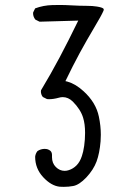

<svg xmlns="http://www.w3.org/2000/svg" viewBox="-20 -764 540 768"><path d="M188 -135.3V-143.6Q188 -154.3 182.1 -160.2Q177.2 -165 168.5 -167.5Q163.6 -168.5 159.2 -168.5Q143.1 -168.5 129.9 -159.7Q122.1 -149.9 120.6 -137.2Q120.6 -89.8 152.8 -55.2Q185.1 -20.5 219.2 -17.1Q227.5 -16.6 235.4 -16.6Q254.9 -16.6 272.9 -20Q296.9 -24.4 325.2 -54.2Q354 -85 366.2 -117.9Q378.4 -150.9 382.3 -198.7Q383.3 -211.4 383.3 -224.6Q383.3 -260.3 375.5 -297.4Q363.8 -354 314.5 -398.9Q282.7 -428.2 250 -437.5L241.7 -439.5Q271 -500.5 298.8 -551.8Q326.7 -603 356.4 -652.8Q386.2 -702.6 393.6 -720.2Q395 -723.1 395 -725.6Q395 -728 393.6 -729.5Q388.7 -734.4 367.7 -737.8Q351.1 -740.7 325 -740.7Q298.8 -740.7 269.5 -742.4Q240.2 -744.1 221.4 -744.1Q202.6 -744.1 189.5 -743.7Q153.3 -742.7 120.6 -730.5L112.8 -714.8Q112.3 -713.4 112.3 -711.4Q112.3 -696.8 121.6 -685.5L138.2 -677.2L293 -681.6Q254.4 -602.1 218.5 -534.4Q182.6 -466.8 144 -402.8Q143.6 -400.9 143.6 -397Q143.6 -393.1 145.3 -387.2Q147 -381.3 151.4 -376L168 -367.7Q171.9 -367.2 175.8 -367.2Q193.8 -367.2 214.8 -373Q223.1 -375.5 231 -375.5Q252.9 -375.5 271 -357.9Q302.2 -326.7 312.5 -293Q320.3 -268.1 320.3 -232.4Q320.3 -205.6 316.7 -180.4Q313 -155.3 307.6 -140.1Q299.8 -116.2 286.1 -102.5Q272.5 -88.9 255.4 -83.5Q247.1 -80.6 238.8 -80.6Q218.8 -80.6 203.4 -95.9Q188 -111.3 188 -135.3Z"/></svg>

Font: Bakudai
Style: ExtraLight
Weight: 200
Version: Version 1.48